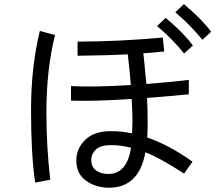

<svg xmlns="http://www.w3.org/2000/svg" viewBox="-20 -877 1040 915"><path d="M815.4 -818.4Q826.2 -828.1 856.4 -857.4Q941.4 -786.1 986.3 -725.6Q972.7 -712.9 944.3 -687.5Q887.7 -757.8 815.4 -818.4ZM728.5 -752.9Q738.3 -762.7 769.5 -792Q854.5 -720.7 899.4 -660.2Q885.7 -647.5 857.4 -622.1Q800.8 -692.4 728.5 -752.9ZM343.8 -112.3Q343.8 -168.9 385.7 -210Q427.7 -252 508.8 -252Q560.5 -252 609.4 -241.2Q611.3 -280.3 611.3 -303.7Q611.3 -340.8 607.4 -405.3Q429.7 -393.6 318.4 -397.5Q318.4 -420.9 318.4 -466.8Q425.8 -460.9 603.5 -471.7Q599.6 -528.3 588.9 -618.2Q506.8 -613.3 349.6 -611.3Q349.6 -633.8 349.6 -678.7Q544.9 -678.7 755.9 -698.2Q757.8 -675.8 762.7 -631.8Q710 -626 663.1 -623Q665 -606.4 668 -577.1Q670.9 -547.9 672.9 -523.4Q675.8 -499 677.7 -476.6Q815.4 -488.3 879.9 -496.1Q879.9 -473.6 879.9 -427.7Q758.8 -416 680.7 -410.2Q683.6 -357.4 683.6 -296.9Q683.6 -244.1 681.6 -221.7Q787.1 -185.5 897.5 -106.4Q883.8 -87.9 857.4 -49.8Q739.3 -126 672.9 -151.4Q642.6 17.6 499 17.6Q436.5 17.6 390.6 -15.6Q343.8 -47.9 343.8 -112.3ZM127.9 -352.5Q127.9 -558.6 169.9 -729.5Q194.3 -722.7 242.2 -710Q201.2 -545.9 201.2 -342.8Q201.2 -172.9 219.7 -20.5Q195.3 -15.6 147.5 -6.8Q127.9 -139.6 127.9 -352.5ZM604.5 -172.9Q555.7 -185.5 509.8 -185.5Q460 -185.5 437.5 -165Q415 -143.6 415 -115.2Q415 -80.1 439.5 -63.5Q463.9 -47.9 496.1 -47.9Q585 -47.9 604.5 -172.9Z"/></svg>

Font: Gothic A1
Style: Regular
Weight: 400
Designer: HanYang I&C Co.,Ltd.
Version: Version 2.50